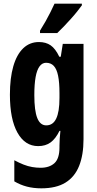

<svg xmlns="http://www.w3.org/2000/svg" viewBox="-20 -786 528 1046"><path d="M192 -557Q230 -557 256 -539Q282 -521 303 -477H311L322 -547H435V-28Q435 58 411 118Q387 178 336.5 209Q286 240 205 240Q162 240 126 230.5Q90 221 58 202V87Q84 101 108 110.5Q132 120 155.5 124Q179 128 201 128Q249 128 276.5 103Q304 78 304 17V7Q304 -10 305.5 -32Q307 -54 309 -73H304Q283 -30 255.5 -10Q228 10 188 10Q116 10 75 -63.5Q34 -137 34 -270Q34 -361 52.5 -425Q71 -489 106.5 -523Q142 -557 192 -557ZM231 -444Q210 -444 195.5 -424.5Q181 -405 174 -366Q167 -327 167 -268Q167 -183 183 -143Q199 -103 232 -103Q250 -103 263.5 -112Q277 -121 286 -139.5Q295 -158 299.5 -186Q304 -214 304 -252V-279Q304 -337 296.5 -373.5Q289 -410 273 -427Q257 -444 231 -444ZM426 -757Q416 -743 400.5 -723.5Q385 -704 366 -683Q347 -662 328 -642Q309 -622 292 -606H198V-619Q215 -646 229 -671Q243 -696 255 -720Q267 -744 277 -766H426Z"/></svg>

Font: Noto Sans Display ExtraCondensed
Style: Bold
Weight: 700
Width: 2
Designer: Monotype Design Team
Foundry: Monotype Imaging Inc.
Version: Version 2.003